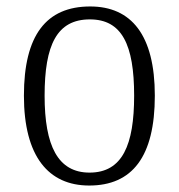

<svg xmlns="http://www.w3.org/2000/svg" viewBox="-20 -564 553 594"><path d="M256 10C389 10 459 -79 459 -268C459 -456 386 -544 259 -544C123 -544 54 -455 54 -268C54 -80 130 10 256 10ZM257 -30C159 -30 118 -113 118 -268C118 -425 156 -504 258 -504C357 -504 395 -426 395 -268C395 -116 359 -30 257 -30Z"/></svg>

Font: Noto Serif Bengali SemiCondensed Light
Style: Regular
Weight: 300
Width: 4
Designer: Juan Bruce, Universal Thirst, Indian Type Foundry and the Monotype Design Team.
Foundry: Monotype Imaging Inc.
Version: Version 2.003